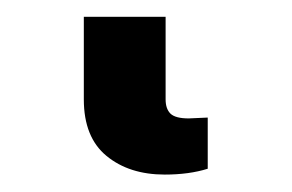

<svg xmlns="http://www.w3.org/2000/svg" viewBox="-20 28 345 227"><path d="M79.1 145.5V47.9H175.8V145.5Q175.8 156.7 181.6 162.4Q187.5 168 203.1 168L225.6 167V227.5Q203.6 234.4 174.8 234.4Q132.8 234.4 106 212.4Q79.1 190.4 79.1 145.5Z"/></svg>

Font: Pretendard JP Black
Style: Regular
Weight: 900
Designer: Base glyphs from Inter by Rasmus Andersson; Hangeul glyphs from Noto Sans CJK(Source Han Sans) by Jang Soo-young and Kan
Foundry: Kil Hyung-jin
Version: Version 1.309